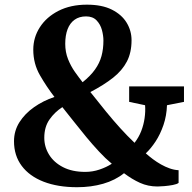

<svg xmlns="http://www.w3.org/2000/svg" viewBox="-20 -772 803 802"><path d="M748.5 -411V-346.5L677.5 -332.5Q676 -288.5 662.8 -249.8Q649.5 -211 629.8 -181Q610 -151 589 -131.5Q603 -119 619 -107Q635 -95 652.8 -85Q670.5 -75 689 -68.5Q707.5 -62 726 -61V-8Q719 -2.5 701.5 0.8Q684 4 666 5.5Q648 7 638 7Q598.5 7 564.8 -8.2Q531 -23.5 498 -48.5Q461.5 -19 411 -4.5Q360.5 10 302 10Q221.5 10 162.2 -13Q103 -36 70.8 -79Q38.5 -122 38.5 -182Q38.5 -225.5 61.2 -261.5Q84 -297.5 122.5 -324.5Q161 -351.5 207.5 -367Q174.5 -409.5 146.8 -457.8Q119 -506 119 -564.5Q119 -615.5 146.5 -658.2Q174 -701 224.5 -726.8Q275 -752.5 343 -752.5Q406 -752.5 447.2 -731.8Q488.5 -711 509 -677.2Q529.5 -643.5 529.5 -604Q529.5 -552.5 510 -515Q490.5 -477.5 452.2 -447.2Q414 -417 357.5 -387.5Q392.5 -343 423 -305.8Q453.5 -268.5 482.8 -236.2Q512 -204 542 -175.5Q559.5 -198 569.8 -224.2Q580 -250.5 584 -278.5Q588 -306.5 586 -332.5L519.5 -346.5V-411ZM252.5 -589Q252.5 -554.5 264.2 -525Q276 -495.5 293 -471.5Q310 -447.5 325 -428.5Q358 -455 377 -481.8Q396 -508.5 404 -538Q412 -567.5 412 -602.5Q412 -623 405.8 -646.5Q399.5 -670 383.5 -686.8Q367.5 -703.5 339.5 -703.5Q311 -703.5 291.5 -689.5Q272 -675.5 262.2 -649.8Q252.5 -624 252.5 -589ZM336 -54Q367 -54 395.8 -63.8Q424.5 -73.5 447 -88Q420.5 -110 393.8 -138.8Q367 -167.5 340.8 -199.2Q314.5 -231 289.2 -263.2Q264 -295.5 240.5 -324.5Q208 -303.5 186.5 -272.5Q165 -241.5 165 -196.5Q165 -158.5 185 -126Q205 -93.5 243.2 -73.8Q281.5 -54 336 -54Z"/></svg>

Font: Merriweather 28pt
Style: Bold
Weight: 700
Version: Version 2.100